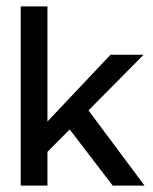

<svg xmlns="http://www.w3.org/2000/svg" viewBox="-20 -583 479 603"><path d="M129 0H45V-563H129ZM232 -271 434 0H334L171 -213ZM124 -101V-196L327 -411H431Z"/></svg>

Font: Darker Grotesque SemiBold
Style: Regular
Weight: 600
Designer: Gabriel Lam
Foundry: TypeRant
Version: Version 1.000;gftools[0.9.28]